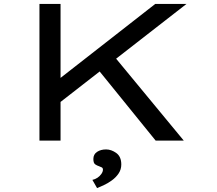

<svg xmlns="http://www.w3.org/2000/svg" viewBox="-20 -720 1111 983"><path d="M259 -174V-297L775 -700H935ZM182 0V-700H290V0ZM777 0 470 -379 537 -465 921 0ZM477 243 453 201Q467 198 479 190Q491 182 499 170.5Q507 159 507 149Q507 140 501 137Q495 134 487 131Q477 128 467.5 121.5Q458 115 458 94Q458 70 477 57.5Q496 45 523 45Q550 45 575.5 63.5Q601 82 601 122Q601 148 587 168.5Q573 189 552 204Q531 219 510.5 228.5Q490 238 477 243Z"/></svg>

Font: Lexend Zetta
Style: Regular
Weight: 400
Designer: Bonnie Shaver-Troup, Thomas Jockin
Foundry: Lexend
Version: Version 1.007